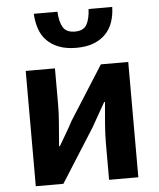

<svg xmlns="http://www.w3.org/2000/svg" viewBox="-57 -881 768 929"><g transform="rotate(-5 327.5 -416.0)"><path d="M221 -560V-383Q221 -341 216.5 -288Q212 -235 208 -183H212Q226 -207 246 -241Q266 -275 279 -300L444 -560H577V0H435V-176Q435 -219 439 -271Q443 -323 448 -377H444Q430 -352 410.5 -318Q391 -284 377 -259L213 0H79V-560ZM333 -650Q285 -650 249.5 -663.5Q214 -677 190.5 -701Q167 -725 155.5 -758.5Q144 -792 142 -832H257Q259 -784 275 -756.5Q291 -729 333 -729Q375 -729 390.5 -756.5Q406 -784 408 -832H523Q522 -792 510.5 -758.5Q499 -725 475.5 -701Q452 -677 417 -663.5Q382 -650 333 -650Z"/></g></svg>

Font: Kinto Sans
Style: Bold
Weight: 700
Designer: Authors: Ryoko NISHIZUKA  (kana & ideographs); Paul D. Hunt (Latin, Greek & Cyrillic); Wenlong ZHANG  (bopomofo); Sandol
Foundry: Adobe Systems Incorporated, ookami Inc.
Version: Version 0.001